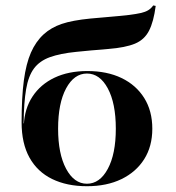

<svg xmlns="http://www.w3.org/2000/svg" viewBox="-20 -655 630 687"><path d="M291.1 11.3Q219.4 11.3 166.5 -14.5Q113.7 -40.3 85.5 -91.1Q57.3 -141.9 57.3 -216.9Q57.3 -306.5 65.3 -366.9Q73.4 -427.4 90.7 -466.9Q108.1 -506.5 136.3 -532.3Q162.9 -556.5 200.8 -569.4Q238.7 -582.3 304 -588.7Q327.4 -591.1 354 -593.1Q380.6 -595.2 404.4 -597.6Q428.2 -600 442.7 -601.6Q467.7 -604.8 483.9 -608.5Q500 -612.1 510.5 -618.5Q521 -625 528.2 -635.5L537.1 -633.9Q529.8 -577.4 513.3 -545.2Q496.8 -512.9 462.9 -498.8Q429 -484.7 367.7 -479.8Q362.1 -479 346 -477.8Q329.8 -476.6 306 -474.6Q282.3 -472.6 252.4 -469.4Q195.2 -463.7 158.5 -450.4Q121.8 -437.1 101.6 -410.1Q81.5 -383.1 73.4 -335.5Q65.3 -287.9 64.5 -213.7H69.4L65.3 -207.3Q67.7 -266.1 96.4 -309.7Q125 -353.2 175 -377Q225 -400.8 292.7 -400.8Q362.9 -400.8 414.9 -375.8Q466.9 -350.8 496 -304.4Q525 -258.1 525 -194.4Q525 -131.5 496 -85.5Q466.9 -39.5 414.5 -14.1Q362.1 11.3 291.1 11.3ZM291.1 2.4Q337.1 2.4 365.7 -50.8Q394.4 -104 394.4 -194.4Q394.4 -285.5 365.7 -338.7Q337.1 -391.9 291.1 -391.9Q245.2 -391.9 216.5 -338.7Q187.9 -285.5 187.9 -194.4Q187.9 -104.8 216.5 -51.2Q245.2 2.4 291.1 2.4Z"/></svg>

Font: Playfair 144pt SemiExpanded ExtraBold
Style: Regular
Weight: 800
Width: 6
Designer: Claus Eggers Sørensen
Foundry: Claus Eggers Sørensen
Version: Version 2.203